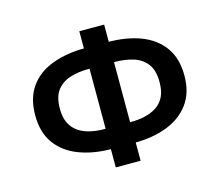

<svg xmlns="http://www.w3.org/2000/svg" viewBox="-106 -874 1190 1038"><g transform="rotate(-15 488.5 -355.0)"><path d="M419 26V-100L452 -76H426Q323 -76 242.5 -106.5Q162 -137 116.5 -199.5Q71 -262 71 -358Q71 -455 116 -517.5Q161 -580 241.5 -610Q322 -640 426 -640H452L419 -615V-736H558V-615L524 -640H550Q655 -640 735 -610Q815 -580 860.5 -517.5Q906 -455 906 -358Q906 -262 859.5 -199.5Q813 -137 733 -106.5Q653 -76 550 -76H524L558 -100V26ZM420 -154V-562L448 -526H413Q359 -526 312.5 -512Q266 -498 237.5 -462Q209 -426 209 -358Q209 -308 226 -275.5Q243 -243 271.5 -224.5Q300 -206 336.5 -198Q373 -190 413 -190H448ZM557 -154 528 -190H563Q602 -190 638.5 -198Q675 -206 704.5 -224.5Q734 -243 750.5 -275.5Q767 -308 767 -358Q767 -426 738.5 -462Q710 -498 663.5 -512Q617 -526 563 -526H528L557 -562Z"/></g></svg>

Font: Nunito Sans 7pt
Style: Bold
Weight: 700
Designer: Vernon Adams
Foundry: Vernon Adams
Version: Version 3.101;gftools[0.9.27]